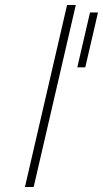

<svg xmlns="http://www.w3.org/2000/svg" viewBox="-20 -750 413 770"><path d="M373 -700 322 -480H290L341 -700ZM80 0 249 -730H284L115 0Z"/></svg>

Font: Titillium Web ExtraLight
Style: Italic
Weight: 275
Italic angle: -13°
Version: Version 1.002;PS 57.000;hotconv 1.0.70;makeotf.lib2.5.55311